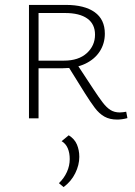

<svg xmlns="http://www.w3.org/2000/svg" viewBox="-20 -482 549 782"><path d="M98 0V-462H248Q324 -462 365.5 -432.5Q407 -403 407 -345Q407 -305 386.5 -273Q366 -241 327.5 -222.5Q289 -204 235 -204H118V-235H240Q300 -235 333.5 -265.5Q367 -296 367 -341Q367 -384 335.5 -406.5Q304 -429 245 -429H137V0ZM457 5Q427 5 405.5 -7Q384 -19 366 -43Q348 -67 326 -102L255 -216L290 -226L361 -118Q382 -86 398 -65Q414 -44 430 -34Q446 -24 468 -24Q475 -24 481.5 -25Q488 -26 494 -27L499 -1Q488 2 477.5 3.5Q467 5 457 5ZM239 280 220 264Q241 244 252.5 218.5Q264 193 264 166Q264 141 256 122Q248 103 231 93L260 69Q284 84 293.5 107Q303 130 303 157Q303 190 286.5 223.5Q270 257 239 280Z"/></svg>

Font: Ysabeau SC ExtraLight
Style: Regular
Weight: 250
Designer: Christian Thalmann (Catharsis Fonts)
Version: Version 2.001;gftools[0.9.30]; featfreeze: smcp